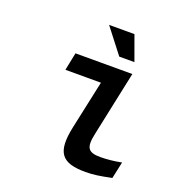

<svg xmlns="http://www.w3.org/2000/svg" viewBox="-125 -787 851 904"><g transform="rotate(20 300.0 -335.5)"><path d="M443 -81C382 -81 366 -100 382 -174L451 -500H166L148 -411H326L274 -169C245 -33 281 9 401 9C439 9 472 4 530 -8L548 -92C507 -84 473 -81 443 -81ZM269 -680 365 -556H441L396 -680Z"/></g></svg>

Font: LT Wave Mono Medium
Style: Italic
Weight: 500
Designer: Daniel Lyons
Version: Version 2.5 (Glyphs App)